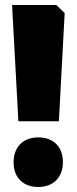

<svg xmlns="http://www.w3.org/2000/svg" viewBox="-20 -734 306 763"><path d="M28 -714 53 -252H214L237 -682L204 -714ZM132 9C194 9 230 -31 230 -90C230 -149 194 -188 132 -188C70 -188 34 -148 34 -89C34 -30 70 9 132 9Z"/></svg>

Font: Frost ExtraBold
Style: Regular
Weight: 800
Designer: Lee Frost
Foundry: Lee Frost for Ice Communication Norge AS
Version: Version 2.011;hotconv 1.0.107;makeotfexe 2.5.65593